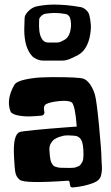

<svg xmlns="http://www.w3.org/2000/svg" viewBox="-20 -822 493 850"><path d="M277.8 -655.8Q287.6 -668 291.5 -686Q295.4 -704.1 294.4 -717.8Q293.5 -731.4 290 -743.2Q288.1 -749 282.7 -753.9Q277.3 -758.8 271.5 -759.8Q245.1 -764.6 223.1 -764.6H219.2Q205.6 -764.6 180.7 -761.2Q172.4 -759.8 164.3 -752.9Q156.2 -746.1 153.8 -738.3Q153.3 -737.3 153.3 -733.9L152.8 -706.5Q153.3 -661.6 170.9 -643.1Q179.2 -633.8 192.9 -633.8H193.4H231.9Q242.2 -633.8 250 -637.7L266.1 -646Q273.4 -650.4 277.8 -655.8ZM374 -759.8Q380.4 -737.8 382.1 -712.4Q383.8 -687 376 -653.1Q368.2 -619.1 347.7 -595.7Q336.9 -584.5 323.7 -577.1L290.5 -561.5Q272.9 -553.7 252.9 -553.7H171.9H169.4Q158.7 -553.7 145.8 -558.8Q132.8 -564 125 -570.8Q87.4 -608.4 87.4 -690.9L88.9 -742.2Q88.9 -743.2 90.3 -750.5Q96.7 -766.1 112.8 -779.1Q128.9 -792 145.5 -794.4Q176.8 -800.8 214.8 -801.8Q274.4 -801.8 334.5 -791Q346.7 -789.6 358.2 -780.3Q369.6 -771 374 -759.8ZM254.9 -79.1H255.4Q259.3 -79.1 271.2 -78.9Q283.2 -78.6 287.4 -78.6Q291.5 -78.6 301.5 -79.1Q311.5 -79.6 315.4 -81.3Q319.3 -83 326.4 -85.7Q333.5 -88.4 336.4 -92.8Q339.4 -97.2 343.3 -103.3Q347.2 -109.4 348.4 -118.2Q349.6 -127 349.6 -137.7Q349.6 -185.1 339.8 -202.4Q330.1 -219.7 309.1 -221.2Q287.1 -222.7 282.2 -222.7Q280.3 -222.7 275.4 -222.4Q270.5 -222.2 268.6 -222.2Q265.6 -221.7 260.7 -220.9Q255.9 -220.2 243.2 -216.1Q230.5 -211.9 221.2 -205.6Q211.9 -199.2 204.8 -186.8Q197.8 -174.3 198.7 -158.2Q199.7 -143.6 200.4 -135.5Q201.2 -127.4 202.9 -117.7Q204.6 -107.9 207 -103Q209.5 -98.1 213.4 -92.5Q217.3 -86.9 222.9 -84.7Q228.5 -82.5 236.3 -80.8Q244.1 -79.1 254.9 -79.1ZM429.2 -120.1Q429.2 -113.3 430.4 -96.7Q431.6 -80.1 431.2 -70.8Q430.7 -61.5 428.2 -48.8Q425.8 -36.1 417.5 -27.3Q409.2 -18.6 395 -12.7Q352.1 3.9 302.2 7.8H301.3Q291 7.8 290 -2.4L288.1 -15.6Q287.1 -22 281.2 -22H280.8Q87.4 -8.3 66.9 -26.4Q52.2 -39.1 48.6 -55.9Q44.9 -72.8 42.5 -119.6Q42 -127.4 42 -131.8Q37.1 -225.1 66.9 -237.3Q74.7 -240.7 137.9 -246.8Q201.2 -252.9 260.7 -257.3L319.8 -261.7Q313 -351.6 298.8 -367.7Q285.6 -378.4 245.1 -374.8Q204.6 -371.1 185.5 -361.8Q169.9 -354 176.3 -327.1Q176.3 -326.7 176.5 -325.4Q176.8 -324.2 176.8 -323.7Q176.8 -318.4 172.9 -314.5Q168.9 -310.5 164.1 -310.1Q138.2 -307.6 113 -306.6Q87.9 -305.7 59.8 -311Q31.7 -316.4 26.4 -329.1Q6.3 -381.3 43.5 -446.3Q52.7 -461.9 94 -470.5Q135.3 -479 171.9 -479.5L208.5 -480.5Q330.6 -481 350.6 -473.1Q365.7 -467.3 379.2 -448Q392.6 -428.7 400.4 -401.9Q407.7 -377 418.5 -264.9Q429.2 -152.8 429.2 -120.1Z"/></svg>

Font: Some Time Later
Style: Regular
Weight: 400
Version: Version 003.300